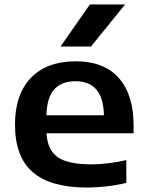

<svg xmlns="http://www.w3.org/2000/svg" viewBox="-20 -828 656 858"><path d="M368 10Q206.5 10 126.8 -58.2Q47 -126.5 47 -271.5Q47 -406 118 -480Q189 -554 319 -554Q445 -554 511 -479.2Q577 -404.5 577 -267.5V-232.5H188Q192 -158 237.8 -125.8Q283.5 -93.5 389.5 -93.5Q425 -93.5 464.8 -98.5Q504.5 -103.5 544.5 -112.5V-10.5Q496.5 0.5 452.8 5.2Q409 10 368 10ZM317 -465Q255 -465 222.2 -428.5Q189.5 -392 187.5 -313H444.5Q442.5 -391 410.5 -428Q378.5 -465 317 -465ZM250.5 -620 381.5 -808H539L386.5 -620Z"/></svg>

Font: Encode Sans Expanded Expanded SemiBold
Style: Regular
Weight: 600
Width: 7
Designer: Multiple Designers
Foundry: Impallari Type
Version: Version 3.000; ttfautohint (v1.8.3) -l 8 -r 50 -G 200 -x 14 